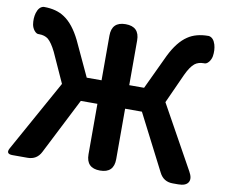

<svg xmlns="http://www.w3.org/2000/svg" viewBox="-81 -855 1128 956"><g transform="rotate(10 482.5 -377.0)"><path d="M40 0Q3 0 21 -32L221 -392L153 -542Q132 -585 112 -602Q94 -616 66 -616Q53 -614 41 -629Q31 -642 28 -658Q23 -689 31 -717Q41 -750 65 -754Q66 -754 67 -754Q130 -754 171 -726Q218 -695 255 -620L337 -444H412V-670Q412 -740 482 -740Q552 -740 552 -670V-444H627L710 -620Q747 -695 794 -726Q835 -754 898 -754Q899 -754 900 -754Q924 -750 934 -717Q942 -689 937 -658Q934 -642 924 -629Q912 -614 898 -616Q871 -616 853 -602Q832 -585 812 -542L744 -392L921 -73Q940 -40 928 -20Q916 0 878 0H850Q803 0 782 -42L637 -325H552V-70Q552 0 482 0Q412 0 412 -70V-325H328L184 -42Q163 0 116 0H83Z"/></g></svg>

Font: GenSenRounded JP B
Style: Regular
Weight: 700
Version: Version 1.501;PS 1;hotconv 16.6.51;makeotf.lib2.5.65220